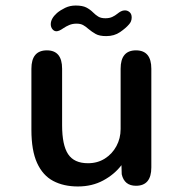

<svg xmlns="http://www.w3.org/2000/svg" viewBox="-20 -663 659 694"><path d="M149.5 -481Q204.5 -481 204.5 -414.5V-210Q204.5 -138.5 226.2 -105.8Q248 -73 298 -73Q332.5 -73 359 -89.8Q385.5 -106.5 400.8 -134.8Q416 -163 416 -196.5V-414.5Q416 -481 471.5 -481Q527 -481 527 -414.5V-58Q527 8.5 471.5 8.5Q429.5 8.5 420 -33L419 -66Q393.5 -32.5 353.2 -10.8Q313 11 261.5 11Q210 11 172.2 -9Q134.5 -29 114 -74Q93.5 -119 93.5 -194V-414.5Q93.5 -481 149.5 -481ZM364 -532.5Q339.5 -532.5 325.8 -540.2Q312 -548 299.5 -558.5Q289.5 -567.5 280.2 -572.5Q271 -577.5 256.5 -577.5Q242 -577.5 230.2 -572.5Q218.5 -567.5 209 -561Q193.5 -550 184 -550Q175.5 -550 169.5 -557.5Q163.5 -565 163.5 -575.5Q163.5 -596 186 -616Q198.5 -626.5 215.8 -634.8Q233 -643 253.5 -643Q278 -643 291.8 -636Q305.5 -629 316.5 -618Q325.5 -609 335.2 -603Q345 -597 361 -597Q375.5 -597 385.8 -601.8Q396 -606.5 404.5 -613.5Q410.5 -618.5 417.2 -622Q424 -625.5 431.5 -625.5Q441 -625.5 448.5 -619Q456 -612.5 456 -600Q456 -585 446 -574.5Q435 -561.5 414 -547Q393 -532.5 364 -532.5Z"/></svg>

Font: Sono ExtraLight Monospace Medium
Style: Regular
Weight: 500
Version: Version 2.112